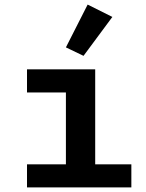

<svg xmlns="http://www.w3.org/2000/svg" viewBox="-20 -819 640 839"><path d="M471 -745 363 -799 268 -612 345 -575ZM98 0H554V-101H396V-516H98V-415H268V-101H98Z"/></svg>

Font: IBM Mono SemiBold
Style: Regular
Weight: 600
Monospace: yes
Designer: Mike Abbink, Paul van der Laan, Pieter van Rosmalen
Foundry: Bold Monday
Version: Version 2.3